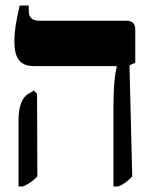

<svg xmlns="http://www.w3.org/2000/svg" viewBox="-20 -667 553 694"><path d="M390 7H407C429 -2 440 -11 458 -29L448 -431L469 -440V-558C469 -582 459 -592 436 -592H123C97 -592 84 -603 84 -628V-647H51C37 -585 32 -552 32 -517C32 -455 53 -428 104 -428H402V-426C396 -400 390 -363 390 -266ZM47 7H64C86 -4 98 -12 115 -29L114 -327L103 -340L83 -328C62 -317 47 -286 47 -232Z"/></svg>

Font: Noto Serif Hebrew Condensed Extra
Style: Regular
Weight: 800
Width: 3
Designer: Monotype Design Team
Foundry: Monotype Imaging Inc.
Version: Version 1.901